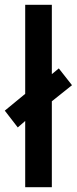

<svg xmlns="http://www.w3.org/2000/svg" viewBox="-43 -846 320 800"><path d="M62 -66H173V-424L257 -491L202 -561L173 -537V-826H62V-455L-23 -385L31 -315L62 -342Z"/></svg>

Font: Noto Sans Malayalam UI ExtraCondensed SemiBold
Style: Regular
Weight: 600
Width: 2
Designer: Jelle Bosma - Monotype Design Team
Foundry: Monotype Imaging Inc.
Version: Version 2.104